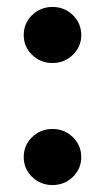

<svg xmlns="http://www.w3.org/2000/svg" viewBox="-20 -523 302 553"><path d="M214 -70.4Q214 -37 189.9 -13.5Q165.7 10 131.1 10Q96.5 10 72.4 -13.5Q48.3 -37 48.3 -70.4Q48.3 -104.4 72.4 -127.9Q96.5 -151.5 131.1 -151.5Q165.7 -151.5 189.9 -127.9Q214 -104.4 214 -70.4ZM214 -422Q214 -388.6 189.9 -365.1Q165.7 -341.5 131.1 -341.5Q96.5 -341.5 72.4 -365.1Q48.3 -388.6 48.3 -422Q48.3 -455.9 72.4 -479.5Q96.5 -503 131.1 -503Q165.7 -503 189.9 -479.5Q214 -455.9 214 -422Z"/></svg>

Font: Wix Madefor Display
Style: Regular
Weight: 400
Designer: Dalton Maag Ltd
Foundry: Dalton Maag Ltd
Version: Version 3.100